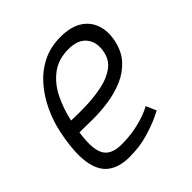

<svg xmlns="http://www.w3.org/2000/svg" viewBox="-145 -620 740 740"><g transform="rotate(-45 225.0 -250.0)"><path d="M333 -87 351 -45Q351 -45 324 -32Q297 -19 251.5 -5.5Q206 8 150 8L162 -48Q197 -48 225 -52.5Q253 -57 274.5 -63.5Q296 -70 311 -76.5Q326 -83 333 -87ZM30 -250H90Q74 -172 76.5 -128Q79 -84 100.5 -66Q122 -48 162 -48L150 8Q94 8 60.5 -18Q27 -44 19 -101Q11 -158 30 -250ZM289 -508Q344 -508 377.5 -487Q411 -466 423.5 -429.5Q436 -393 426 -347Q416 -301 388.5 -271Q361 -241 322.5 -224.5Q284 -208 241 -201.5Q198 -195 156 -195L79 -196L90 -251Q134 -249 179.5 -251Q225 -253 264.5 -262Q304 -271 331.5 -291.5Q359 -312 366 -347Q376 -393 353 -423Q330 -453 277 -453Q222 -453 184 -424Q146 -395 123.5 -348.5Q101 -302 90 -250H30Q40 -298 61.5 -344Q83 -390 115 -427Q147 -464 190.5 -486Q234 -508 289 -508Z"/></g></svg>

Font: Epunda Slab Light
Style: Italic
Weight: 300
Italic angle: -12°
Designer: Simon Atzbach
Foundry: typofactur
Version: Version 1.102